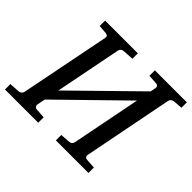

<svg xmlns="http://www.w3.org/2000/svg" viewBox="-172 -874 1078 1078"><g transform="rotate(45 366.5 -335.5)"><path d="M753 -628 699 -624Q678 -621 673 -603L568 -68Q566 -61 570.5 -54.5Q575 -48 584 -47L643 -43V0H384V-43L441 -47Q462 -48 467 -68L548 -480L178 -118L168 -68Q167 -61 171.5 -54.5Q176 -48 186 -47L244 -43V0H-20V-43L42 -47Q52 -48 59 -54.5Q66 -61 67 -68L173 -603Q177 -621 156 -624L104 -628V-671H364V-628L300 -624Q279 -623 274 -603L196 -208L566 -571L572 -603Q574 -610 570 -616.5Q566 -623 556 -624L499 -628V-671H753Z"/></g></svg>

Font: Veleka
Style: Italic
Weight: 400
Italic angle: -12°
Designer: Stefan Peev, Context Ltd, 2016; SIL International, 1997-2014.
Foundry: Stefan Peev, Context Ltd, 2016
Version: Version 1.000